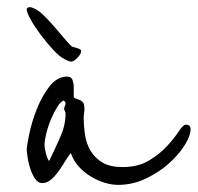

<svg xmlns="http://www.w3.org/2000/svg" viewBox="-20 -571 555 539"><path d="M515 -208Q515 -190 498.5 -163.5Q482 -137 454 -112Q426 -87 389 -69.5Q352 -52 312 -52Q294 -52 274 -58Q254 -64 235 -75.5Q216 -87 201 -103.5Q186 -120 179 -141Q173 -135 164.5 -121Q156 -107 146 -92.5Q136 -78 124 -67.5Q112 -57 99 -57Q86 -57 77.5 -70.5Q69 -84 64 -100.5Q59 -117 57 -132Q55 -147 55 -149Q55 -161 62 -194.5Q69 -228 83 -264Q97 -300 118.5 -328Q140 -356 169 -356Q180 -356 183.5 -346.5Q187 -337 187 -328V-298Q192 -294 197.5 -292.5Q203 -291 207.5 -288.5Q212 -286 214.5 -281Q217 -276 217 -265Q217 -258 216 -252.5Q215 -247 215 -242Q215 -216 219 -191Q223 -166 235 -146.5Q247 -127 268 -114.5Q289 -102 324 -102Q368 -102 398.5 -120.5Q429 -139 449.5 -161.5Q470 -184 482 -202.5Q494 -221 502 -221Q515 -221 515 -208ZM164 -252Q164 -256 162 -259.5Q160 -263 160 -266Q160 -270 162 -273Q164 -276 164 -281Q164 -284 162 -285.5Q160 -287 160 -289Q151 -287 141.5 -272Q132 -257 123.5 -237Q115 -217 110 -196.5Q105 -176 105 -163Q105 -156 109 -140Q113 -124 118 -119Q135 -154 149.5 -187Q164 -220 164 -252ZM56 -548Q59 -551 63 -551Q68 -551 75.5 -547.5Q83 -544 90 -539Q97 -534 111 -519.5Q125 -505 139 -488.5Q153 -472 165 -458Q177 -444 181 -441Q182 -440 186 -439Q190 -438 195 -436.5Q200 -435 204 -433Q208 -431 208 -428Q208 -420 197.5 -409Q187 -398 180 -398Q174 -398 161 -405Q147 -412 129 -431.5Q111 -451 94.5 -473Q78 -495 66.5 -515.5Q55 -536 55 -545Q55 -546 55.5 -546.5Q56 -547 56 -548Z"/></svg>

Font: Reenie Beanie
Style: Regular
Weight: 500
Designer: James Grieshaber
Foundry: James Grieshaber
Version: Version 1.000